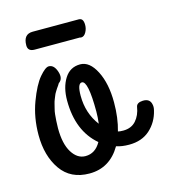

<svg xmlns="http://www.w3.org/2000/svg" viewBox="-89 -607 639 710"><g transform="rotate(-15 230.0 -252.5)"><path d="M401 -165Q404 -180 427 -181Q455 -182 459 -157Q461 -148 458 -136Q448 -93 417 -65Q386 -37 337 -37Q309 -37 288 -44Q246 28 168 28Q96 28 59 -25Q22 -78 22 -158Q22 -225 43.5 -282.5Q65 -340 88 -367Q111 -394 124 -394Q144 -394 153.5 -365.5Q163 -337 144 -324L139 -316Q134 -309 133 -307.5Q132 -306 127 -298Q122 -290 120.5 -286Q119 -282 115 -272.5Q111 -263 109.5 -256Q108 -249 105 -238Q102 -227 101 -216.5Q100 -206 99 -192Q98 -178 98 -164Q98 -104 118.5 -71Q139 -38 170 -38Q208 -38 229 -76Q157 -137 157 -254Q157 -304 178 -337.5Q199 -371 238 -371Q274 -371 298.5 -323Q323 -275 323 -203Q323 -143 309 -95Q316 -93 329 -93Q360 -93 378 -113Q396 -133 401 -165ZM210 -258Q210 -191 248 -141Q251 -165 251 -187Q251 -305 227 -305Q210 -305 210 -258ZM100 -533H272Q284 -534 289 -527.5Q294 -521 294 -507Q294 -492 286.5 -479Q279 -466 268 -466Q265 -466 263 -467H90Q64 -467 64 -490Q64 -533 100 -533Z"/></g></svg>

Font: Grand Hotel
Style: Regular
Weight: 400
Designer: Brian J. Bonislawsky & Jim Lyles for Astigmatic (AOETI)
Foundry: Astigmatic (AOETI)
Version: Version 001.000